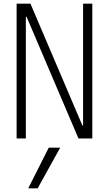

<svg xmlns="http://www.w3.org/2000/svg" viewBox="-20 -750 590 1040"><path d="M184 270H133L244 50H306ZM70 0V-730H145L426 -71H430V-730H480V0H405L124 -659H120V0Z"/></svg>

Font: M PLUS Code Latin SemiExpanded Light
Style: Regular
Weight: 300
Width: 6
Designer: Coji Morishita
Foundry: UNDERFOREST DESIGN
Version: Version 1.002; ttfautohint (v1.8.3)